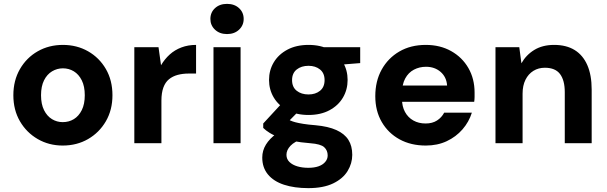

<svg xmlns="http://www.w3.org/2000/svg" viewBox="-20 -740 3134 992"><path d="M304 12Q233 12 175 -21.5Q117 -55 83 -113.5Q49 -172 49 -248Q49 -324 83 -383Q117 -442 175 -475Q233 -508 305 -508Q377 -508 435 -475Q493 -442 527 -383.5Q561 -325 561 -248Q561 -172 527 -113.5Q493 -55 435 -21.5Q377 12 304 12ZM304 -109Q336 -109 361.5 -124.5Q387 -140 402.5 -171Q418 -202 418 -248Q418 -294 402.5 -325Q387 -356 361.5 -371.5Q336 -387 305 -387Q275 -387 249 -371.5Q223 -356 207.5 -325Q192 -294 192 -248Q192 -202 207.5 -171Q223 -140 248.5 -124.5Q274 -109 304 -109Z M674 0V-496H799L812 -403Q831 -435 857 -458.5Q883 -482 917.5 -495Q952 -508 993 -508V-360H955Q924 -360 898 -353Q872 -346 853 -330.5Q834 -315 824 -287.5Q814 -260 814 -220V0Z M1083 0V-496H1223V0ZM1153 -564Q1115 -564 1091 -586.5Q1067 -609 1067 -642Q1067 -676 1091 -698Q1115 -720 1153 -720Q1191 -720 1215 -698Q1239 -676 1239 -642Q1239 -609 1215 -586.5Q1191 -564 1153 -564Z M1573 232Q1501 232 1447.5 214.5Q1394 197 1364.5 161.5Q1335 126 1335 74Q1335 38 1354 7Q1373 -24 1408.5 -49.5Q1444 -75 1497 -93L1545 -23Q1502 -9 1481 13Q1460 35 1460 60Q1460 82 1475.5 97Q1491 112 1516.5 119.5Q1542 127 1573 127Q1603 127 1625 119.5Q1647 112 1660 97Q1673 82 1673 63Q1673 37 1655 20.5Q1637 4 1583 0Q1533 -4 1494 -11.5Q1455 -19 1425 -29.5Q1395 -40 1374 -53Q1353 -66 1340 -79V-102L1448 -219L1545 -188L1419 -60L1460 -129Q1470 -122 1481 -117Q1492 -112 1507.5 -108Q1523 -104 1547.5 -100Q1572 -96 1610 -93Q1676 -87 1718 -68Q1760 -49 1780 -17.5Q1800 14 1800 60Q1800 104 1776 143.5Q1752 183 1701.5 207.5Q1651 232 1573 232ZM1574 -146Q1511 -146 1465 -170.5Q1419 -195 1394.5 -236Q1370 -277 1370 -327Q1370 -377 1394.5 -418Q1419 -459 1465 -483.5Q1511 -508 1574 -508Q1637 -508 1682.5 -483.5Q1728 -459 1752 -418Q1776 -377 1776 -327Q1776 -277 1752 -236Q1728 -195 1682.5 -170.5Q1637 -146 1574 -146ZM1574 -252Q1610 -252 1633.5 -271Q1657 -290 1657 -326Q1657 -362 1633.5 -381Q1610 -400 1574 -400Q1537 -400 1513 -381Q1489 -362 1489 -326Q1489 -290 1513 -271Q1537 -252 1574 -252ZM1655 -399 1633 -496H1841V-414Z M2180 12Q2103 12 2044.5 -20Q1986 -52 1952.5 -109.5Q1919 -167 1919 -243Q1919 -321 1952 -380.5Q1985 -440 2043.5 -474Q2102 -508 2180 -508Q2254 -508 2311 -476Q2368 -444 2400 -388.5Q2432 -333 2432 -262Q2432 -252 2432 -239.5Q2432 -227 2430 -214H2019V-298H2290Q2287 -342 2256.5 -368.5Q2226 -395 2181 -395Q2147 -395 2118.5 -380Q2090 -365 2073.5 -334.5Q2057 -304 2057 -257V-228Q2057 -190 2072.5 -161.5Q2088 -133 2115.5 -117.5Q2143 -102 2179 -102Q2214 -102 2238 -117.5Q2262 -133 2275 -158H2418Q2403 -110 2369.5 -71.5Q2336 -33 2288 -10.5Q2240 12 2180 12Z M2540 0V-496H2663L2674 -413Q2698 -456 2740.5 -482Q2783 -508 2843 -508Q2906 -508 2949 -481.5Q2992 -455 3014.5 -403.5Q3037 -352 3037 -277V0H2898V-264Q2898 -325 2873.5 -357.5Q2849 -390 2795 -390Q2762 -390 2736 -374Q2710 -358 2695 -328Q2680 -298 2680 -256V0Z"/></svg>

Font: DM Sans 24pt ExtraBold
Style: Regular
Weight: 800
Designer: Colophon Foundry, Jonny Pinhorn
Foundry: Colophon Foundry
Version: Version 4.004;gftools[0.9.30]